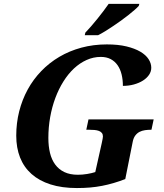

<svg xmlns="http://www.w3.org/2000/svg" viewBox="-20 -951 836 981"><path d="M753.9 -288.1H752.9Q736.3 -288.1 720.9 -285.9Q705.6 -283.7 693.1 -277.3Q680.7 -271 671.4 -258.8Q662.1 -246.6 658.2 -227.1L620.1 -36.1Q589.8 -24.4 560.8 -15.9Q531.7 -7.3 501.7 -1.5Q471.7 4.4 439.9 7.1Q408.2 9.8 373 9.8Q295.9 9.8 238 -8.8Q180.2 -27.3 141.1 -62Q102.1 -96.7 82.5 -146.2Q63 -195.8 63 -257.8Q63 -322.3 78.1 -382.1Q93.3 -441.9 121.6 -493.7Q149.9 -545.4 190.9 -587.9Q231.9 -630.4 283.2 -660.6Q334.5 -690.9 395.8 -707.5Q457 -724.1 525.9 -724.1Q583.5 -724.1 626 -713.9Q668.5 -703.6 696.8 -687Q725.1 -670.4 739 -648.9Q752.9 -627.4 752.9 -605Q752.9 -585.4 741.5 -568.6Q730 -551.8 710.4 -539.3Q690.9 -526.9 664.3 -519.5Q637.7 -512.2 607.9 -512.2Q607.9 -543.5 601.3 -570.6Q594.7 -597.7 580.8 -617.7Q566.9 -637.7 545.7 -648.9Q524.4 -660.2 495.1 -660.2Q457 -660.2 422.4 -644.5Q387.7 -628.9 357.9 -601.1Q328.1 -573.2 304 -534.7Q279.8 -496.1 262.7 -450.2Q245.6 -404.3 236.3 -352.3Q227.1 -300.3 227.1 -246.1Q227.1 -204.1 235.4 -169.7Q243.7 -135.3 262 -110.4Q280.3 -85.4 308.8 -71.8Q337.4 -58.1 377.9 -58.1Q400.9 -58.1 424.8 -62Q448.7 -65.9 466.8 -71.8L500 -220.2Q505.9 -246.6 505.9 -253.9Q505.9 -264.6 500.5 -271.5Q495.1 -278.3 485.6 -282Q476.1 -285.6 462.9 -286.9Q449.7 -288.1 434.1 -288.1H420.9L432.1 -340.8H765.1ZM416 -784.2Q429.7 -798.3 445.8 -816.9Q461.9 -835.4 477.8 -855.2Q493.7 -875 508.5 -894.5Q523.4 -914.1 535.2 -931.2H691.9L689 -920.9Q681.2 -912.1 667.5 -900.1Q653.8 -888.2 636.5 -874.5Q619.1 -860.8 599.4 -846.4Q579.6 -832 559.1 -818.4Q538.6 -804.7 518.6 -792.2Q498.5 -779.8 481 -771H413.1Z"/></svg>

Font: Droid Serif
Style: Bold Italic
Weight: 700
Italic angle: -12°
Designer: Monotype Design team
Foundry: Monotype Imaging Inc.
Version: Version 1.03